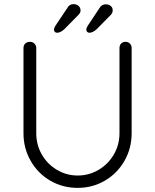

<svg xmlns="http://www.w3.org/2000/svg" viewBox="-20 -903 753 932"><path d="M619 -670V-256Q619 -183 584 -122Q549 -61 489 -26Q429 9 357 9Q284 9 224 -26Q164 -61 129 -122Q94 -183 94 -256V-670Q94 -683 102.5 -691.5Q111 -700 126 -700Q138 -700 147 -691.5Q156 -683 156 -670V-256Q156 -200 183 -153Q210 -106 256.5 -78.5Q303 -51 357 -51Q412 -51 458.5 -78.5Q505 -106 532.5 -153Q560 -200 560 -256V-670Q560 -683 568 -691.5Q576 -700 589 -700Q602 -700 610.5 -691.5Q619 -683 619 -670ZM242 -759Q242 -766 249 -778L306 -863Q316 -883 337 -883Q351 -883 361 -874.5Q371 -866 371 -852Q371 -841 361 -831L292 -761Q273 -744 257 -744Q250 -744 246 -748.5Q242 -753 242 -759ZM399 -759Q399 -767 406 -778L463 -864Q473 -882 494 -882Q507 -882 517 -874.5Q527 -867 527 -853Q527 -840 518 -831L449 -761Q430 -744 414 -744Q407 -744 403 -748.5Q399 -753 399 -759Z"/></svg>

Font: Quicksand
Style: Regular
Weight: 400
Designer: Andrew Paglinawan
Foundry: Andrew Paglinawan
Version: Version 3.000